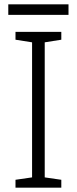

<svg xmlns="http://www.w3.org/2000/svg" viewBox="-20 -860 351 880"><path d="M294 -840H18V-792H294ZM261 0V-36L185 -47V-666L261 -678V-714H51V-678L127 -666V-47L51 -36V0Z"/></svg>

Font: Noto Sans Sinhala UI Light
Style: Regular
Weight: 300
Designer: Jelle Bosma - Monotype Design Team
Foundry: Monotype Imaging Inc.
Version: Version 2.006